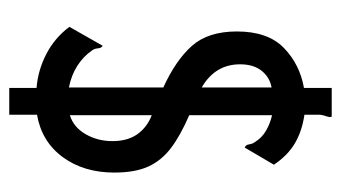

<svg xmlns="http://www.w3.org/2000/svg" viewBox="-181 -510 737 415"><g transform="rotate(90 187.5 -302.5)"><path d="M170 46V-13Q132 -16 97 -34Q62 -52 38 -84L79 -156Q84 -153 84.5 -145.5Q85 -138 89 -133Q102 -114 122.5 -101Q143 -88 169 -83V-287Q110 -314 79 -349Q48 -384 48 -446Q48 -513 83.5 -547.5Q119 -582 170 -591V-651H232Q233 -650 233 -647Q233 -644 231 -638.5Q229 -633 228 -626V-592Q263 -587 289.5 -571.5Q316 -556 336 -526L299 -463Q293 -465 292 -472.5Q291 -480 287 -485Q278 -500 262.5 -509Q247 -518 229 -522V-343Q273 -324 300 -303.5Q327 -283 340 -254.5Q353 -226 353 -181Q353 -115 319.5 -69.5Q286 -24 228 -14V46ZM169 -370V-521Q147 -517 133 -499.5Q119 -482 119 -453Q119 -399 169 -370ZM229 -85Q255 -93 270 -119Q285 -145 285 -177Q285 -210 270 -231Q255 -252 229 -262Z"/></g></svg>

Font: Inconsolata Condensed SemiBold
Style: Regular
Weight: 600
Width: 3
Monospace: yes
Designer: Raph Levien, Cyreal, Brenton Simpson
Foundry: Raph Levien, Cyreal, Google
Version: Version 3.100; ttfautohint (v1.8.4.7-5d5b)